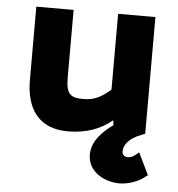

<svg xmlns="http://www.w3.org/2000/svg" viewBox="-51 -539 738 795"><g transform="rotate(5 318.0 -141.5)"><path d="M243 12C320 12 379 -11 426 -50L429 -30C393 -4 342 39 342 100C342 171 412 208 474 208C507 208 550 195 577 173L589 164L545 73L526 88C520 93 509 97 500 97C486 97 476 90 476 75C476 51 492 21 550 -1L563 -6V-491H408V-176C366 -139 337 -127 294 -127C244 -127 223 -139 223 -209V-491H68V-187C68 -68 120 12 243 12Z"/></g></svg>

Font: Falling Sky
Style: ExBd
Weight: 400
Designer: Paul D. Hunt
Foundry: Adobe Systems Incorporated
Version: Version 1.02